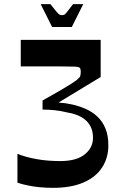

<svg xmlns="http://www.w3.org/2000/svg" viewBox="-20 -892 588 925"><path d="M64 -12V-151Q103 -135 156 -125.5Q209 -116 270 -116Q348 -116 388 -148Q428 -180 428 -228Q428 -259 417 -281Q406 -303 388 -317Q370 -331 348 -339Q326 -347 305 -350Q273 -358 244 -361Q215 -364 185 -364V-408Q202 -418 224 -430Q246 -442 269 -455.5Q292 -469 313 -482Q334 -495 349 -506Q364 -518 366.5 -525.5Q369 -533 369 -548Q369 -560 364.5 -565Q360 -570 339.5 -571Q319 -572 274 -572Q243 -572 216 -572Q189 -572 157.5 -572Q126 -572 80 -572V-700H465V-521Q422 -495 390 -475.5Q358 -456 328 -438Q298 -420 262 -398Q295 -396 328.5 -388.5Q362 -381 393.5 -367Q425 -353 449.5 -330Q474 -307 488 -273Q502 -239 502 -192Q502 -131 471.5 -84.5Q441 -38 381.5 -12.5Q322 13 235 13Q203 13 171.5 10Q140 7 112 1Q84 -5 64 -12ZM231 -762 176 -872H223Q244 -845 253.5 -834Q263 -823 268 -821Q273 -819 278 -819Q285 -819 289.5 -821Q294 -823 302.5 -834Q311 -845 332 -872H381L326 -762Z"/></svg>

Font: Ojuju SemiBold
Style: Regular
Weight: 600
Designer: Chisaokwu Joboson, Mirko Velimirovic
Foundry: Udi Foundry
Version: Version 1.000